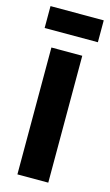

<svg xmlns="http://www.w3.org/2000/svg" viewBox="-114 -721 437 763"><g transform="rotate(15 104.5 -340.0)"><path d="M41 0V-522H168V0ZM-5 -590V-680H214V-590Z"/></g></svg>

Font: Bricolage Grotesque 48pt SemiBold
Style: Regular
Weight: 600
Designer: Mathieu Triay
Foundry: Atelier Triay
Version: Version 1.000; ttfautohint (v1.8.4.7-5d5b);gftools[0.9.32]